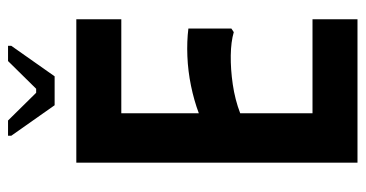

<svg xmlns="http://www.w3.org/2000/svg" viewBox="-236 -674 910 478"><g transform="rotate(-90 219.0 -435.0)"><path d="M410 -700V-588H176V-395Q208 -407 244.5 -414.5Q281 -422 318 -423.5Q355 -425 387 -421V-314L378 -308Q354 -315 320 -315.5Q286 -316 248 -310.5Q210 -305 176 -292V-112H410V0H53V-700ZM196 -754 120 -862V-870H158L227 -800H237L306 -870H344V-862L268 -754Z"/></g></svg>

Font: Phudu Medium
Style: Regular
Weight: 500
Version: Version 1.005;gftools[0.9.23]